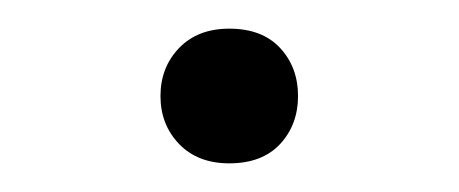

<svg xmlns="http://www.w3.org/2000/svg" viewBox="-20 -383 320 134"><path d="M92 -316Q92 -336 105 -349.5Q118 -363 140 -363Q163 -363 175.5 -349.5Q188 -336 188 -316Q188 -296 175.5 -282.5Q163 -269 140 -269Q118 -269 105 -282.5Q92 -296 92 -316Z"/></svg>

Font: Jldddboxgfspflltxgxzjzlszac
Style: Regular
Weight: 300
Designer: Carrois Corporate & Edenspiekermann
Foundry: Carrois Corporate GbR & Edenspiekermann AG
Version: Version 2.001